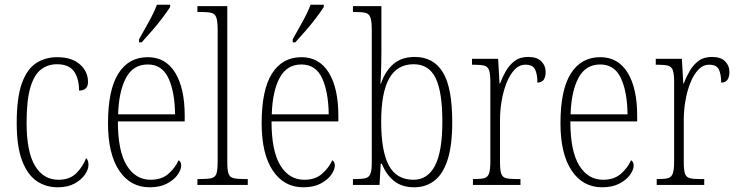

<svg xmlns="http://www.w3.org/2000/svg" viewBox="-20 -786 3132 816"><path d="M225 10Q175 10 136 -16.5Q97 -43 74 -103Q51 -163 51 -263Q51 -371 73 -432Q95 -493 134 -518Q173 -543 223 -543Q285 -543 319.5 -512.5Q354 -482 354 -438Q354 -418 343.5 -409.5Q333 -401 316 -401Q316 -452 294.5 -482.5Q273 -513 222 -513Q183 -513 154 -490.5Q125 -468 109 -414Q93 -360 93 -264Q93 -140 129 -81Q165 -22 228 -22Q277 -22 305 -50.5Q333 -79 346 -114Q356 -105 356 -85Q356 -66 341 -44Q326 -22 297 -6Q268 10 225 10Z M616 10Q534 10 486.5 -61Q439 -132 439 -262Q439 -404 483 -473.5Q527 -543 608 -543Q684 -543 724.5 -477Q765 -411 765 -294V-270H481Q481 -144 518.5 -83Q556 -22 620 -22Q667 -22 696 -47.5Q725 -73 739 -105Q750 -99 750 -82Q750 -65 735 -43.5Q720 -22 690 -6Q660 10 616 10ZM724 -300Q723 -395 696 -453.5Q669 -512 608 -512Q546 -512 515.5 -455Q485 -398 482 -300ZM571 -619Q593 -658 613.5 -695Q634 -732 647 -766H703V-756Q692 -739 671.5 -711.5Q651 -684 626.5 -656Q602 -628 582 -606H571Z M819 0V-25H830Q863 -25 879 -29Q895 -33 900 -48.5Q905 -64 905 -98V-660Q905 -695 899.5 -711Q894 -727 879.5 -731Q865 -735 838 -735H819V-760H946V-98Q946 -64 951 -48.5Q956 -33 972 -29Q988 -25 1021 -25H1033V0Z M1269 10Q1187 10 1139.5 -61Q1092 -132 1092 -262Q1092 -404 1136 -473.5Q1180 -543 1261 -543Q1337 -543 1377.5 -477Q1418 -411 1418 -294V-270H1134Q1134 -144 1171.5 -83Q1209 -22 1273 -22Q1320 -22 1349 -47.5Q1378 -73 1392 -105Q1403 -99 1403 -82Q1403 -65 1388 -43.5Q1373 -22 1343 -6Q1313 10 1269 10ZM1377 -300Q1376 -395 1349 -453.5Q1322 -512 1261 -512Q1199 -512 1168.5 -455Q1138 -398 1135 -300ZM1224 -619Q1246 -658 1266.5 -695Q1287 -732 1300 -766H1356V-756Q1345 -739 1324.5 -711.5Q1304 -684 1279.5 -656Q1255 -628 1235 -606H1224Z M1741 10Q1688 10 1654.5 -17Q1621 -44 1603 -90H1598L1593 0H1480V-25H1492Q1520 -25 1534.5 -29Q1549 -33 1554.5 -48Q1560 -63 1560 -94V-659Q1560 -695 1554.5 -711Q1549 -727 1534.5 -731Q1520 -735 1493 -735H1480V-760H1601V-564Q1601 -537 1600 -499Q1599 -461 1597 -430H1599Q1616 -482 1651 -513Q1686 -544 1743 -544Q1822 -544 1862 -479Q1902 -414 1902 -267Q1902 -167 1882 -106Q1862 -45 1825.5 -17.5Q1789 10 1741 10ZM1738 -22Q1797 -22 1828.5 -81.5Q1860 -141 1860 -270Q1860 -395 1831.5 -454Q1803 -513 1738 -513Q1668 -513 1634 -452.5Q1600 -392 1600 -269Q1600 -144 1632.5 -83Q1665 -22 1738 -22Z M1990 0V-25H1996Q2024 -25 2038.5 -29Q2053 -33 2058.5 -49Q2064 -65 2064 -100V-438Q2064 -472 2058.5 -487.5Q2053 -503 2038 -507Q2023 -511 1992 -511H1986V-536H2097L2103 -431H2105Q2115 -458 2130 -484Q2145 -510 2167.5 -527Q2190 -544 2225 -544Q2262 -544 2280.5 -525.5Q2299 -507 2299 -479Q2299 -460 2291 -447.5Q2283 -435 2264 -435Q2264 -469 2254.5 -490Q2245 -511 2213 -511Q2187 -511 2167 -490Q2147 -469 2133 -434Q2119 -399 2112 -357.5Q2105 -316 2105 -276V-99Q2105 -64 2110 -48.5Q2115 -33 2130 -29Q2145 -25 2173 -25H2192V0Z M2539 10Q2457 10 2409.5 -61Q2362 -132 2362 -262Q2362 -404 2406 -473.5Q2450 -543 2531 -543Q2607 -543 2647.5 -477Q2688 -411 2688 -294V-270H2404Q2404 -144 2441.5 -83Q2479 -22 2543 -22Q2590 -22 2619 -47.5Q2648 -73 2662 -105Q2673 -99 2673 -82Q2673 -65 2658 -43.5Q2643 -22 2613 -6Q2583 10 2539 10ZM2647 -300Q2646 -395 2619 -453.5Q2592 -512 2531 -512Q2469 -512 2438.5 -455Q2408 -398 2405 -300Z M2771 0V-25H2777Q2805 -25 2819.5 -29Q2834 -33 2839.5 -49Q2845 -65 2845 -100V-438Q2845 -472 2839.5 -487.5Q2834 -503 2819 -507Q2804 -511 2773 -511H2767V-536H2878L2884 -431H2886Q2896 -458 2911 -484Q2926 -510 2948.5 -527Q2971 -544 3006 -544Q3043 -544 3061.5 -525.5Q3080 -507 3080 -479Q3080 -460 3072 -447.5Q3064 -435 3045 -435Q3045 -469 3035.5 -490Q3026 -511 2994 -511Q2968 -511 2948 -490Q2928 -469 2914 -434Q2900 -399 2893 -357.5Q2886 -316 2886 -276V-99Q2886 -64 2891 -48.5Q2896 -33 2911 -29Q2926 -25 2954 -25H2973V0Z"/></svg>

Font: Noto Serif Sinhala Condensed ExtraLight
Style: Regular
Weight: 200
Width: 3
Designer: Jelle Bosma - Monotype Design Team
Foundry: Monotype Imaging Inc.
Version: Version 2.007; ttfautohint (v1.8.4.7-5d5b)